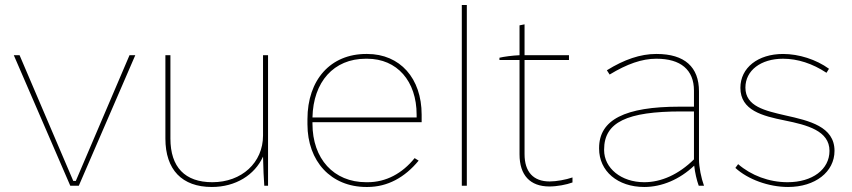

<svg xmlns="http://www.w3.org/2000/svg" viewBox="-20 -740 3395 765"><path d="M260 0H294L519 -520H496L282 -19H272L58 -520H35Z M824 5C919 5 995 -43 1028 -116C1029 -69 1031 -26 1033 0H1048V-520H1028V-200C1028 -92 943 -14 826 -14C717 -14 659 -74 659 -188V-520H639V-188C639 -64 705 5 824 5Z M1440 5H1444C1524 5 1593 -33 1648 -100L1632 -110C1583 -49 1518 -14 1445 -14H1439C1309 -14 1225 -108 1225 -247V-253H1660V-283C1660 -428 1574 -525 1443 -525H1439C1297 -525 1205 -422 1205 -265V-245C1205 -97 1299 5 1440 5ZM1225 -272C1228 -414 1310 -506 1437 -506H1443C1562 -506 1640 -417 1640 -283V-272Z M1820 0H1840V-720H1820Z M2169 3C2199 3 2237 -4 2261 -13V-33C2235 -24 2197 -17 2170 -17C2105 -17 2070 -55 2070 -126V-501H2247V-520H2070V-643L2050 -639V-520C2023 -519 1986 -514 1970 -510V-501H2050V-125C2050 -42 2092 3 2169 3Z M2547 5C2617 5 2688 -25 2746 -80C2749 -52 2756 -22 2764 0H2785C2774 -30 2765 -74 2765 -105V-376C2765 -473 2708 -525 2596 -525H2594C2532 -525 2467 -503 2398 -460L2409 -443C2478 -485 2538 -506 2594 -506H2596C2692 -506 2745 -462 2745 -379V-315H2688C2470 -315 2367 -263 2367 -150V-148C2367 -58 2441 5 2547 5ZM2547 -14C2455 -14 2387 -70 2387 -142V-144C2387 -253 2478 -296 2695 -296H2745V-105C2684 -45 2615 -14 2547 -14Z M3120 5C3228 5 3305 -55 3305 -139C3305 -236 3204 -259 3110 -280C3028 -299 2950 -316 2950 -391C2950 -459 3011 -506 3100 -506C3158 -506 3217 -487 3273 -450L3283 -466C3232 -503 3163 -525 3100 -525C3000 -525 2930 -470 2930 -390C2930 -300 3018 -278 3107 -260C3196 -242 3285 -219 3285 -139C3285 -65 3217 -14 3118 -14C3044 -14 2973 -41 2921 -86L2910 -71C2960 -25 3043 5 3120 5Z"/></svg>

Font: Fixel Text Thin
Style: Regular
Weight: 100
Width: 4
Designer: AlfaBravo + MacPaw
Foundry: Kyrylo Tkachov, Marchela Mozhyna, Serhii Makarenko, Maria Weinstein, Zakhar Kryvoshyya
Version: Version 1.211